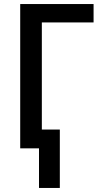

<svg xmlns="http://www.w3.org/2000/svg" viewBox="-20 -734 500 950"><path d="M443 -714V-623H187V-93H276V196H173V0H80V-714Z"/></svg>

Font: Noto Sans Display SemiCondensed Medium
Style: Regular
Weight: 500
Width: 4
Designer: Monotype Design Team
Foundry: Monotype Imaging Inc.
Version: Version 2.003